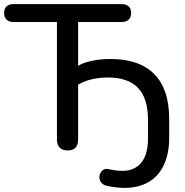

<svg xmlns="http://www.w3.org/2000/svg" viewBox="-23 -725 898 934"><path d="M584 189Q562 189 537.5 186Q513 183 493 178Q477 173 469 162.5Q461 152 460.5 139.5Q460 127 465.5 116.5Q471 106 481.5 100Q492 94 507 98Q524 102 539.5 104Q555 106 573 106Q632 106 664.5 66Q697 26 697 -51V-140Q697 -248 648 -298Q599 -348 503 -348Q461 -348 424 -339.5Q387 -331 357 -313V-46Q357 -21 344.5 -7Q332 7 306 7Q281 7 267.5 -7Q254 -21 254 -46V-618H42Q21 -618 9 -629.5Q-3 -641 -3 -662Q-3 -683 9 -694Q21 -705 42 -705H569Q591 -705 603 -694Q615 -683 615 -662Q615 -641 603 -629.5Q591 -618 569 -618H357V-405Q384 -421 426 -429.5Q468 -438 513 -438Q584 -438 637 -420Q690 -402 726.5 -365.5Q763 -329 781.5 -274.5Q800 -220 800 -146V-55Q800 23 774 78Q748 133 699 161Q650 189 584 189Z"/></svg>

Font: Nunito SemiBold
Style: Regular
Weight: 600
Designer: Vernon Adams
Foundry: Vernon Adams
Version: Version 3.602